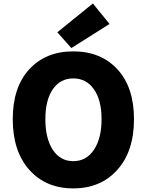

<svg xmlns="http://www.w3.org/2000/svg" viewBox="-20 -1047 825 1081"><path d="M51.8 -376Q51.8 -555.7 144.5 -656.7Q237.3 -757.8 392.6 -757.8Q547.9 -757.8 641.1 -656.7Q734.4 -555.7 734.4 -376Q734.4 -195.3 640.6 -90.8Q546.9 13.7 392.6 13.7Q238.3 13.7 145 -90.8Q51.8 -195.3 51.8 -376ZM551.8 -376Q551.8 -483.4 508.8 -544.4Q465.8 -605.5 392.6 -605.5Q319.3 -605.5 277.3 -544.4Q235.4 -483.4 235.4 -376Q235.4 -267.6 277.3 -203.6Q319.3 -139.6 392.6 -139.6Q465.8 -139.6 508.8 -203.6Q551.8 -267.6 551.8 -376ZM381.8 -776.4 302.7 -865.2 502.9 -1027.3 596.7 -912.1Z"/></svg>

Font: Gen Shin Gothic Heavy
Style: Bold
Weight: 900
Designer: [Source Han Sans]
Ryoko NISHIZUKA  (kana & ideographs); Paul D. Hunt (Latin, Greek & Cyrillic); Wenlong ZHANG  (bopomofo
Version: Version 1.002.20150607